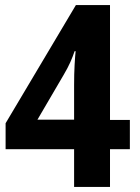

<svg xmlns="http://www.w3.org/2000/svg" viewBox="-20 -734 550 754"><path d="M271 -148H2V-250L278 -714H412V-263H490V-148H412V0H271ZM271 -264V-399Q271 -444 273 -479.5Q275 -515 277 -533H273Q266 -512 256 -489.5Q246 -467 230 -440L127 -264Z"/></svg>

Font: Noto Sans Gurmukhi UI SemiCondensed
Style: Bold
Weight: 700
Width: 4
Designer: Jelle Bosma - Monotype Design Team
Foundry: Monotype Imaging Inc.
Version: Version 2.004; ttfautohint (v1.8.4.7-5d5b)